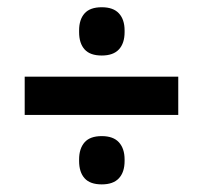

<svg xmlns="http://www.w3.org/2000/svg" viewBox="-20 -568 546 517"><path d="M460 -258.5H46.5V-361.5H460ZM254 -71.5Q222.5 -71.5 207.8 -88Q193 -104.5 193 -134.5V-138.5Q193 -168 207.8 -184.8Q222.5 -201.5 254 -201.5Q285 -201.5 300.2 -184.8Q315.5 -168 315.5 -138.5V-134.5Q315.5 -104.5 300.2 -88Q285 -71.5 254 -71.5ZM254 -418.5Q222.5 -418.5 207.8 -435Q193 -451.5 193 -481.5V-486Q193 -515.5 207.8 -532Q222.5 -548.5 254 -548.5Q285 -548.5 300.2 -532Q315.5 -515.5 315.5 -486V-481.5Q315.5 -451.5 300.2 -435Q285 -418.5 254 -418.5Z"/></svg>

Font: Anek Kannada SemiBold
Style: Regular
Weight: 600
Version: Version 1.003